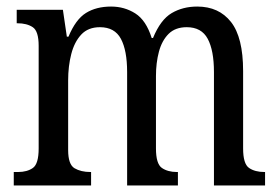

<svg xmlns="http://www.w3.org/2000/svg" viewBox="-20 -566 852 586"><path d="M22 0V-41H35Q63 -41 80.5 -53.5Q98 -66 98 -113V-426Q98 -471 80 -483Q62 -495 33 -495H31V-536H172L184 -454H189Q211 -507 242.5 -526.5Q274 -546 319 -546Q360 -546 393 -525Q426 -504 443 -450H447Q470 -506 504 -526Q538 -546 582 -546Q648 -546 685 -499Q722 -452 722 -349V-113Q722 -66 740 -53.5Q758 -41 787 -41H789V0H633V-346Q633 -412 614 -447.5Q595 -483 550 -483Q515 -483 494.5 -462.5Q474 -442 465 -408Q456 -374 456 -334V-113Q456 -66 474 -53.5Q492 -41 520 -41H523V0H368V-346Q368 -412 349 -447.5Q330 -483 285 -483Q249 -483 228 -460.5Q207 -438 197.5 -401Q188 -364 188 -321V-108Q188 -64 207.5 -52.5Q227 -41 256 -41H258V0Z"/></svg>

Font: Noto Serif Tamil Condensed
Style: Regular
Weight: 400
Width: 3
Designer: Indian Type Foundry, Tom Grace, and the Monotype Design Team
Foundry: Monotype Imaging Inc.
Version: Version 2.004; ttfautohint (v1.8.4.7-5d5b)